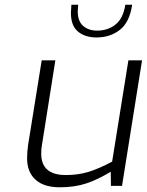

<svg xmlns="http://www.w3.org/2000/svg" viewBox="-20 -789 623 815"><path d="M95 -117Q95 -142 99 -172L157 -533H215L158 -173Q155 -158 155 -137Q155 -46 259 -46Q312 -46 356 -59.5Q400 -73 456 -103L525 -533H583L498 0H451L450 -60Q396 -27 346.5 -10.5Q297 6 234 6Q166 6 130.5 -26.5Q95 -59 95 -117ZM281 -734Q281 -743 283 -769H312Q310 -749 310 -741Q310 -699 333 -679Q356 -659 392 -659Q438 -659 470.5 -685Q503 -711 512 -769H541Q530 -694 488.5 -662Q447 -630 390 -630Q341 -630 311 -655Q281 -680 281 -734Z"/></svg>

Font: Exo Light
Style: Italic
Weight: 300
Italic angle: -9°
Designer: Natanael Gama
Foundry: Natanael Gama
Version: Version 1.500; ttfautohint (v1.6)